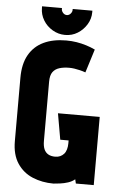

<svg xmlns="http://www.w3.org/2000/svg" viewBox="-59 -911 600 962"><g transform="rotate(5 241.0 -430.0)"><path d="M366 -870H267V-865Q267 -855 259 -846Q251 -837 240 -837Q229 -837 221 -846Q213 -855 213 -865V-870H113V-862Q113 -829 130 -800.5Q147 -772 176.5 -754.5Q206 -737 240 -737Q275 -737 303 -754.5Q331 -772 348.5 -800.5Q366 -829 366 -862ZM358 -559 395 -677Q374 -687 350 -694.5Q326 -702 301 -706Q276 -710 249 -710Q183 -710 135.5 -687.5Q88 -665 62 -619.5Q36 -574 36 -504V-185Q36 -117 65 -73.5Q94 -30 142 -10Q190 10 247 10Q260 9 280 6.5Q300 4 320 -2.5Q340 -9 354 -21L359 0H449V-343H239L262 -212H304V-198Q304 -181 300 -167Q296 -153 288 -144Q280 -135 269 -130Q258 -125 244 -125Q223 -125 209 -133Q195 -141 188 -157Q181 -173 181 -199V-497Q181 -529 193 -545.5Q205 -562 226.5 -568.5Q248 -575 275 -575Q288 -575 301.5 -573Q315 -571 329.5 -567.5Q344 -564 358 -559Z"/></g></svg>

Font: Advent Pro ExtraBold
Style: Regular
Weight: 800
Designer: VivaRado, Andreas Kalpakidis
Foundry: VivaRado, Andreas Kalpakidis
Version: Version 3.000